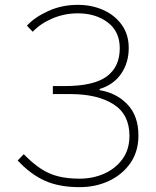

<svg xmlns="http://www.w3.org/2000/svg" viewBox="-20 -759 642 792"><path d="M308 13Q224 13 165 -13.5Q106 -40 53 -97L78 -123Q114 -86 148 -63.5Q182 -41 220.5 -31.5Q259 -22 308 -22Q363 -22 409.5 -42.5Q456 -63 485 -102.5Q514 -142 514 -199Q514 -287 448 -329Q382 -371 269 -371H198V-404H247Q366 -404 420 -443.5Q474 -483 474 -560Q474 -629 424.5 -666.5Q375 -704 301 -704Q246 -704 196.5 -683Q147 -662 115 -628L91 -653Q123 -688 179 -713.5Q235 -739 301 -739Q358 -739 405.5 -718Q453 -697 482 -657Q511 -617 511 -561Q511 -500 479.5 -454.5Q448 -409 391 -392V-387Q460 -376 505.5 -328.5Q551 -281 551 -200Q551 -134 518 -86.5Q485 -39 430 -13Q375 13 308 13Z"/></svg>

Font: Noto Sans SC Thin
Style: Regular
Weight: 100
Designer: Ryoko NISHIZUKA 西塚涼子 (kana, bopomofo & ideographs); Paul D. Hunt (Latin, Greek & Cyrillic); Sandoll Communications 산돌커뮤니
Foundry: Adobe
Version: Version 2.004-H2;hotconv 1.0.118;makeotfexe 2.5.65603